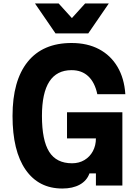

<svg xmlns="http://www.w3.org/2000/svg" viewBox="-20 -1066 790 1103"><path d="M338 17Q202 17 127 -91Q52 -199 52 -400Q52 -603 139 -711Q226 -819 391 -819Q482 -819 549 -783.5Q616 -748 655 -682Q694 -616 700 -525H539Q525 -592 487.5 -627.5Q450 -663 391 -663Q306 -663 263.5 -597.5Q221 -532 221 -400Q221 -260 262.5 -194Q304 -128 394 -128Q434 -128 465 -146.5Q496 -165 513.5 -197.5Q531 -230 531 -271H365V-421H683V0H531V-70H494Q479 -28 438.5 -5.5Q398 17 338 17ZM605 -1046 487 -874H299L181 -1046H317L442 -908H344L469 -1046Z"/></svg>

Font: Martian Mono SemiExpanded
Style: Bold
Weight: 700
Width: 6
Designer: Roman Shamin
Foundry: Evil Martians
Version: Version 1.000